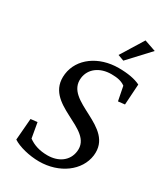

<svg xmlns="http://www.w3.org/2000/svg" viewBox="-224 -1022 989 1133"><g transform="rotate(30 270.0 -455.5)"><path d="M234 11C372 11 483 -71 497 -182C522 -392 182 -368 203 -540C211 -605 268 -649 348 -649C391 -649 419 -642 442 -625L461 -529L506 -534L515 -675C479 -693 429 -702 367 -702C231 -702 123 -624 109 -512C82 -292 421 -321 400 -154C392 -86 335 -45 259 -45C205 -45 163 -59 129 -84L111 -186L66 -181L54 -34C93 -8 167 11 234 11ZM327 -768 368 -753 500 -895 422 -922Z"/></g></svg>

Font: TPK Tissa Web
Style: Italic
Weight: 400
Italic angle: -7°
Designer: Jacques Le Bailly, Suppakit Chalermlarp | Katatrad Co.,Ltd.
Foundry: Jacques Le Bailly, Cadson Demak Co.,Ltd.
Version: Version 5.000;Glyphs 3.1.2 (3151)